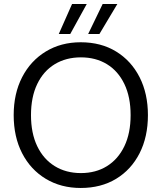

<svg xmlns="http://www.w3.org/2000/svg" viewBox="-20 -922 803 954"><path d="M381 12Q283 12 207.5 -33.5Q132 -79 90 -160.5Q48 -242 48 -350Q48 -457 90 -538.5Q132 -620 207.5 -666Q283 -712 381 -712Q482 -712 557 -666Q632 -620 673.5 -538.5Q715 -457 715 -350Q715 -242 673.5 -160.5Q632 -79 557 -33.5Q482 12 381 12ZM382 -62Q456 -62 511.5 -96.5Q567 -131 598 -195.5Q629 -260 629 -350Q629 -440 598 -504.5Q567 -569 511.5 -603Q456 -637 382 -637Q308 -637 252 -603Q196 -569 165 -504.5Q134 -440 134 -350Q134 -260 165 -195.5Q196 -131 252 -96.5Q308 -62 382 -62ZM418 -753 490 -902H563L474 -753ZM272 -753 338 -902H411L329 -753Z"/></svg>

Font: DM Sans 12pt
Style: Regular
Weight: 400
Version: Version 4.004;gftools[0.9.30]